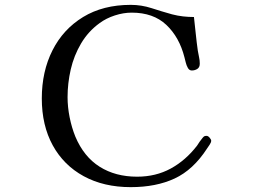

<svg xmlns="http://www.w3.org/2000/svg" viewBox="-20 -764 1040 790"><path d="M849 -185Q849 -178 842.5 -168.5Q836 -159 832 -153Q775 -65 698.5 -29.5Q622 6 518 6Q407 6 324.5 -39Q242 -84 197 -166Q152 -248 152 -359Q152 -470 196 -557Q240 -644 322 -694Q404 -744 518 -744Q562 -744 603.5 -730.5Q645 -717 688 -705Q711 -699 733.5 -696.5Q756 -694 778 -694Q782 -660 785.5 -625Q789 -590 794 -555Q796 -542 799 -529Q802 -516 802 -502Q802 -487 792 -480.5Q782 -474 769 -474Q759 -474 753 -484.5Q747 -495 744 -508Q741 -521 739 -528Q718 -611 664.5 -661.5Q611 -712 522 -712Q488 -712 452.5 -700.5Q417 -689 390 -669Q343 -635 313.5 -585Q284 -535 271 -478Q258 -421 258 -364Q258 -324 266.5 -281.5Q275 -239 290 -202Q325 -119 390 -78Q455 -37 544 -37Q621 -37 682.5 -70.5Q744 -104 791 -165Q796 -173 801.5 -181Q807 -189 813 -196Q817 -201 820 -203Q823 -205 830 -205Q836 -205 842.5 -197.5Q849 -190 849 -185Z"/></svg>

Font: Kaisei Decol
Style: Regular
Weight: 400
Designer: Font-Kai, 金井和夫
Foundry: KAZUO KANAI
Version: Version 5.003